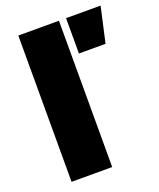

<svg xmlns="http://www.w3.org/2000/svg" viewBox="-135 -804 737 888"><g transform="rotate(-20 234.0 -360.0)"><path d="M62.5 0V-720H262.5V0ZM297.5 -546V-720H467.5L428.5 -546Z"/></g></svg>

Font: Geologica Cursive Black
Style: Regular
Weight: 900
Designer: Sindre Bremnes, Frode Helland
Foundry: Monokrom Skriftforlag AS
Version: Version 1.010;gftools[0.9.28]